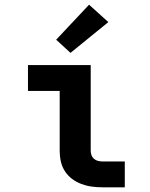

<svg xmlns="http://www.w3.org/2000/svg" viewBox="-20 -797 640 817"><path d="M415 0Q393 0 370.5 -3Q348 -6 326.5 -14Q305 -22 287 -35.5Q269 -49 256.5 -68Q244 -87 239 -109.5Q234 -132 234 -155V-410H99V-520H366V-155Q366 -145 369.5 -136Q373 -127 380 -121Q387 -115 396.5 -112.5Q406 -110 415 -110H511V0ZM280 -572 219 -628 359 -777 441 -703Z"/></svg>

Font: Iosevka Custom XBdEx
Style: Regular
Weight: 800
Width: 7
Monospace: yes
Designer: Belleve Invis
Foundry: Belleve Invis
Version: Version 11.2.4; ttfautohint (v1.8.4)